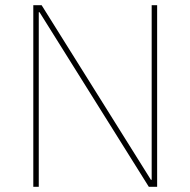

<svg xmlns="http://www.w3.org/2000/svg" viewBox="-20 -718 732 738"><path d="M132 -671H129V0H108V-698H140L560 -27H563V-698H584V0H552Z"/></svg>

Font: IBM Plex Sans Devanagari Thin
Style: Regular
Weight: 100
Designer: Mike Abbink, Paul van der Laan, Pieter van Rosmalen, Erin McLaughlin
Foundry: Bold Monday
Version: Version 1.1